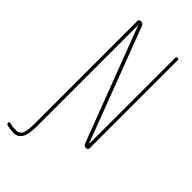

<svg xmlns="http://www.w3.org/2000/svg" viewBox="-295 -794 1090 1090"><g transform="rotate(45 250.0 -249.5)"><path d="M13.7 223.6Q4.9 220.7 4.9 210Q4.9 201.2 14.6 203.1Q39.1 210 65.4 210Q76.2 210 82 208Q87.9 206.1 97.2 198.2Q106.4 190.4 110.8 167.5Q115.2 144.5 115.2 110.4V-713.9Q115.2 -729.5 130.9 -730.5Q147.5 -730.5 153.3 -714.8L413.1 -31.2Q413.1 -30.3 414.1 -30.3Q415 -30.3 415 -31.2V-719.7Q415 -729.5 424.8 -730Q434.6 -730.5 434.6 -719.7V-15.6Q434.6 0 418.9 0Q402.3 0 397.5 -14.6L136.7 -699.2Q136.7 -700.2 135.7 -700.2Q134.8 -700.2 134.8 -699.2V110.4Q134.8 175.8 117.7 203.1Q100.6 230.5 65.4 230.5Q40 229.5 13.7 223.6Z"/></g></svg>

Font: Rounded-X Mgen+ 2m thin
Style: Regular
Weight: 100
Designer: [Source Han Sans]
Ryoko NISHIZUKA  (kana & ideographs); Paul D. Hunt (Latin, Greek & Cyrillic); Wenlong ZHANG  (bopomofo
Version: Version 1.059.20150602